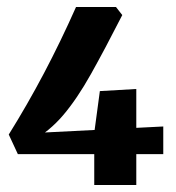

<svg xmlns="http://www.w3.org/2000/svg" viewBox="-20 -528 503 548"><path d="M5 -144Q58 -229 105.5 -319Q153 -409 197 -508H311L329 -485Q279 -387 239.5 -316.5Q200 -246 160.5 -199.5Q121 -153 69 -124L51 -147L446 -167V-88H31ZM249 -149 265 -268 369 -274V0H249Z"/></svg>

Font: Rasa
Style: Bold
Weight: 700
Designer: Anna Giedrys (Yrsa+Rasa design), David Brezina (Yrsa art-direction, Rasa art-direction, design)
Foundry: Rosetta Type Foundry
Version: Version 2.004